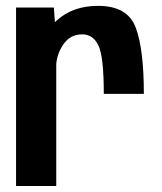

<svg xmlns="http://www.w3.org/2000/svg" viewBox="-20 -620 541 640"><path d="M326 -307Q326 -431 308.2 -468.2Q290.5 -505.5 254 -505.5Q213.5 -505.5 190.5 -471Q170.5 -441 167.5 -406.5V0H33.5V-595H159.5L163 -546Q166 -549 169.5 -552Q223 -600.5 307 -600.5Q405 -600.5 432.2 -528.5Q459.5 -456.5 459.5 -307Z"/></svg>

Font: Anybody SemiBold
Style: Regular
Weight: 600
Designer: Tyler Finck
Foundry: Etcetera Type Company
Version: Version 1.010; ttfautohint (v1.8.3) -l 8 -r 50 -G 200 -x 14 